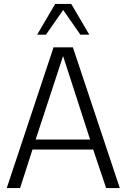

<svg xmlns="http://www.w3.org/2000/svg" viewBox="-20 -955 643 975"><path d="M14.2 0 252 -714.8H350.1L588.4 0H519L453.1 -195.8H145L82 0ZM161.1 -246.6H437.5L300.3 -670.4ZM168.5 -778.8 260.3 -935.1H341.8L433.6 -778.8H388.2L300.8 -904.3L213.4 -778.8Z"/></svg>

Font: Pontano Sans Light
Style: Regular
Weight: 300
Designer: Vernon Adams
Foundry: Vernon Adams
Version: Version 2.001